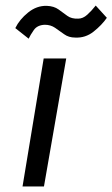

<svg xmlns="http://www.w3.org/2000/svg" viewBox="-20 -670 404 690"><path d="M35 -569Q50 -600 81 -625Q112 -650 148 -649Q174 -648 190.5 -636Q207 -624 222 -613Q237 -602 261 -603Q278 -603 293.5 -617Q309 -631 324 -650L364 -606Q346 -580 316.5 -556.5Q287 -533 250 -535Q227 -535 210.5 -547Q194 -559 178 -570Q162 -581 141 -581Q114 -580 101.5 -562Q89 -544 83 -531ZM137 -460H218L138 0H61Z"/></svg>

Font: Jost*
Style: Italic
Weight: 400
Italic angle: -10°
Version: Version 3.7